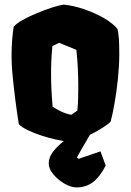

<svg xmlns="http://www.w3.org/2000/svg" viewBox="-20 -608 569 837"><path d="M279.8 9.8Q255.4 7.3 223.6 0.2Q191.9 -6.8 159.9 -17.3Q127.9 -27.8 101.6 -40.5Q75.2 -53.2 62 -66.4Q44.4 -178.2 34.4 -284.2Q24.4 -390.1 39.6 -491.2Q50.3 -504.9 78.1 -520.5Q106 -536.1 140.6 -550.5Q175.3 -564.9 207 -575.2Q238.8 -585.4 257.3 -587.9Q298.3 -584 344.5 -568.6Q390.6 -553.2 430.7 -530.5Q470.7 -507.8 492.2 -481.9Q497.1 -460 498.5 -435.8Q500 -411.6 500 -370.6Q500 -322.3 494.1 -265.6Q488.3 -209 479.5 -158.7Q470.7 -108.4 462.4 -78.1Q453.1 -67.4 428.2 -51.8Q403.3 -36.1 382.3 -25.4Q351.1 -9.8 327.4 -1.2Q303.7 7.3 279.8 9.8ZM290.5 -107.4 317.4 -126Q319.8 -152.8 320.6 -179.9Q321.3 -207 321.3 -234.4Q321.3 -271.5 319.3 -310.1Q317.4 -348.6 313 -390.6L237.8 -421.4L208.5 -407.2Q202.6 -348.6 202.6 -289.6Q202.6 -253.4 204.3 -216.6Q206.1 -179.7 209.5 -142.6Q224.6 -132.8 244.9 -122.8Q265.1 -112.8 290.5 -107.4ZM313 209Q289.6 209 261.2 192.6Q232.9 176.3 212.6 152.1Q192.4 127.9 192.4 105Q192.4 77.6 211.4 53.2Q230.5 28.8 256.8 8.1Q283.2 -12.7 305.2 -27.3L397.5 -61.5Q386.2 -43.9 370.6 -17.8Q355 8.3 340.1 34.2Q325.2 60.1 315.4 78.1L322.3 84.5L418 51.8L440.9 113.8Q416.5 161.6 386 185.3Q355.5 209 313 209Z"/></svg>

Font: Fruktur
Style: Regular
Weight: 400
Designer: Viktoriya Grabowska, Eben Sorkin
Foundry: Viktoriya Grabowska
Version: Version 1.008; ttfautohint (v1.8.4.7-5d5b)